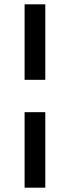

<svg xmlns="http://www.w3.org/2000/svg" viewBox="-20 -695 324 890"><path d="M94 175H190V-175H94ZM94 -325H190V-675H94Z"/></svg>

Font: Heuristica
Style: Bold
Weight: 700
Version: Version 1.0.1